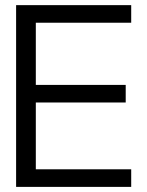

<svg xmlns="http://www.w3.org/2000/svg" viewBox="-20 -731 576 751"><path d="M43 -710.9V0H493.2V-68.8H120.1V-330.1H471.7V-398.9H120.1V-642.1H493.2V-710.9Z"/></svg>

Font: Tuffy
Style: Regular
Weight: 500
Designer: Thatcher Ulrich, Karoly Barta and Michael Everson
Version: Version 001.270